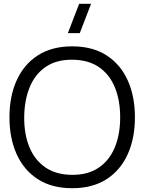

<svg xmlns="http://www.w3.org/2000/svg" viewBox="-20 -980 763 1015"><path d="M401.8 -805H338.8L398.5 -960H461.5ZM361.7 15Q254 15 180.1 -32.7Q106.2 -80.3 68.1 -164.8Q30 -249.3 30 -360Q30 -470.7 68.1 -555.2Q106.2 -639.7 180.1 -687.3Q254 -735 361.7 -735Q469.3 -735 543.2 -687.3Q617.2 -639.7 655.2 -555.2Q693.3 -470.7 693.3 -360Q693.3 -249.3 655.2 -164.8Q617.2 -80.3 543.2 -32.7Q469.3 15 361.7 15ZM361.7 -55.7Q446.2 -55.3 502.5 -94Q558.8 -132.7 587.1 -201.3Q615.3 -270 615.3 -360Q615.3 -450 587.1 -518.5Q558.8 -587 502.5 -625.5Q446.2 -664 361.7 -664.3Q277.2 -664.7 221.2 -626.2Q165.2 -587.7 136.9 -518.8Q108.7 -450 108 -360Q107.3 -270 135.6 -201.7Q163.8 -133.3 220.5 -94.7Q277.2 -56 361.7 -55.7Z"/></svg>

Font: Manrope ExtraLight
Style: Regular
Weight: 200
Designer: Mikhail Sharanda
Foundry: Mikhail Sharanda
Version: Version 4.505